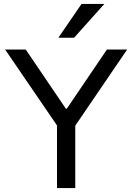

<svg xmlns="http://www.w3.org/2000/svg" viewBox="-20 -957 673 977"><path d="M270 0V-367L287 -294L6 -705H111L315 -404H320L524 -705H627L347 -294L363 -367V0ZM277 -765 395 -937H511L357 -765Z"/></svg>

Font: Nunito Sans 6pt
Style: Regular
Weight: 400
Version: Version 3.101;gftools[0.9.27]